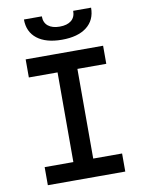

<svg xmlns="http://www.w3.org/2000/svg" viewBox="-98 -975 781 1042"><g transform="rotate(-10 293.0 -454.0)"><path d="M237.8 0V-693.4H347.2V0ZM79.6 0V-99.6H506.3V0ZM79.6 -593.8V-693.4H506.3V-593.8ZM293 -764.2Q205.1 -764.2 156.5 -802Q107.9 -839.8 107.9 -908.2H206.5Q206.5 -873 229.5 -854.7Q252.4 -836.4 293 -836.4Q334 -836.4 356.7 -854.7Q379.4 -873 379.4 -908.2H478Q478 -839.8 429.4 -802Q380.9 -764.2 293 -764.2Z"/></g></svg>

Font: Cascadia Mono Medium
Style: Regular
Weight: 500
Monospace: yes
Designer: Aaron Bell
Foundry: Saja Typeworks
Version: Version 2407.024